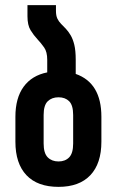

<svg xmlns="http://www.w3.org/2000/svg" viewBox="-20 -721 455 748"><path d="M265 -273Q265 -311 249.5 -326.5Q234 -342 208 -342Q182 -342 166 -326.5Q150 -311 150 -273V-162Q150 -124 166 -108Q182 -92 208 -92Q234 -92 249.5 -108Q265 -124 265 -162ZM275 -433Q375 -398 375 -266V-169Q375 -84 332 -38.5Q289 7 208 7Q126 7 83 -38.5Q40 -84 40 -169V-266Q40 -339 72 -383Q104 -427 164 -439V-488Q164 -519 152 -536Q140 -553 125.5 -568.5Q111 -584 99 -603.5Q87 -623 87 -658V-701H198V-679Q198 -660 203.5 -648.5Q209 -637 218 -628Q227 -619 236.5 -609Q246 -599 255 -584Q264 -569 269.5 -546.5Q275 -524 275 -488Z"/></svg>

Font: Bebas Neue Bold
Style: Regular
Weight: 700
Designer: Ryoichi Tsunekawa & LGV (GE)
Foundry: Free Software Foundation, Inc.
Version: Version 1.003 August 13, 2016